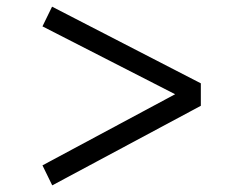

<svg xmlns="http://www.w3.org/2000/svg" viewBox="-20 -603 711 576"><path d="M107.4 -106.9 505.4 -320.3 107.4 -523.9 136.2 -583 582.5 -353V-285.6L136.7 -46.9Z"/></svg>

Font: Armata
Style: Regular
Weight: 400
Designer: Viktoriya Grabowska
Foundry: Viktoriya Grabowska
Version: Version 1.003